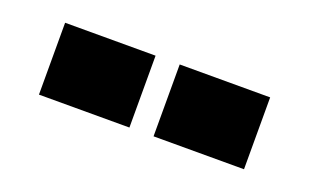

<svg xmlns="http://www.w3.org/2000/svg" viewBox="-35 -788 578 359"><g transform="rotate(20 254.0 -608.5)"><path d="M230 -680V-537H50V-680ZM458 -680V-537H278V-680Z"/></g></svg>

Font: FFF_AZADLIQ Black
Style: Regular
Weight: 900
Designer: bBox Type GmbH
Foundry: bBox Type GmbH
Version: Version 1.001